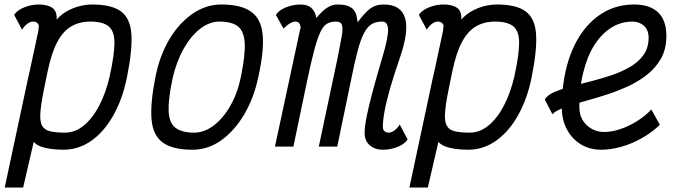

<svg xmlns="http://www.w3.org/2000/svg" viewBox="-20 -652 3040 854"><path d="M390 -632Q477 -632 518.5 -601Q560 -570 564.5 -499Q569 -428 544 -305Q525 -212 484.5 -139.5Q444 -67 387 -26.5Q330 14 262 14Q231 14 204 10Q177 6 158.5 -1.5Q140 -9 130 -21L83 182H1L101 -286Q102 -292 103.5 -298.5Q105 -305 107 -313Q108 -317 109 -322.5Q110 -328 112 -335L151 -517Q151 -522 151.5 -526.5Q152 -531 153 -535Q152 -545 145 -550.5Q138 -556 127 -556Q115 -556 102 -546.5Q89 -537 78 -520L43 -586Q57 -607 88.5 -619.5Q120 -632 152 -632Q192 -632 213 -617Q234 -602 232 -565Q251 -587 277.5 -602Q304 -617 333 -624.5Q362 -632 390 -632ZM468 -313Q489 -409 489 -461.5Q489 -514 463 -535Q437 -556 382 -556Q334 -556 297.5 -535Q261 -514 235 -465.5Q209 -417 192 -335L175 -252Q162 -188 159.5 -149.5Q157 -111 167.5 -92.5Q178 -74 203 -68Q228 -62 270 -62Q314 -62 353 -94Q392 -126 421.5 -182.5Q451 -239 468 -313Z M836 14Q748 14 704 -18Q660 -50 654 -121.5Q648 -193 672 -313Q691 -406 733.5 -477.5Q776 -549 836 -590.5Q896 -632 964 -632Q1052 -632 1097 -600Q1142 -568 1148.5 -496.5Q1155 -425 1128 -305Q1108 -213 1065 -141Q1022 -69 963.5 -27.5Q905 14 836 14ZM844 -62Q889 -62 931.5 -94.5Q974 -127 1006 -184Q1038 -241 1052 -313Q1071 -406 1068.5 -459Q1066 -512 1039 -534Q1012 -556 956 -556Q911 -556 869.5 -523.5Q828 -491 796.5 -434.5Q765 -378 748 -305Q728 -212 730 -159Q732 -106 760 -84Q788 -62 844 -62Z M1684 14Q1647 14 1625 -5.5Q1603 -25 1602 -56Q1601 -84 1610.5 -132Q1620 -180 1638 -247Q1656 -314 1681 -398Q1707 -485 1706 -520.5Q1705 -556 1680 -556Q1652 -556 1633 -544.5Q1614 -533 1599 -504.5Q1584 -476 1570.5 -425Q1557 -374 1541 -294L1480 0H1398L1482 -396Q1494 -456 1500 -491Q1506 -526 1501 -541Q1496 -556 1474 -556Q1451 -556 1434.5 -546.5Q1418 -537 1405 -509.5Q1392 -482 1378 -430Q1364 -378 1346 -292L1285 0H1203L1314 -517Q1315 -521 1316.5 -526Q1318 -531 1316 -535Q1313 -556 1293 -556Q1284 -556 1272 -549.5Q1260 -543 1241 -525L1207 -586Q1221 -607 1252.5 -619.5Q1284 -632 1316 -632Q1350 -632 1367 -614.5Q1384 -597 1387 -572Q1401 -589 1415.5 -602.5Q1430 -616 1446.5 -624Q1463 -632 1482 -632Q1511 -632 1528.5 -625Q1546 -618 1554.5 -606.5Q1563 -595 1566 -580.5Q1569 -566 1571 -553Q1600 -593 1625 -612.5Q1650 -632 1687 -632Q1763 -632 1781.5 -572.5Q1800 -513 1757 -390Q1732 -318 1715 -258.5Q1698 -199 1690 -154.5Q1682 -110 1683 -83Q1684 -74 1691 -68Q1698 -62 1709 -62Q1721 -62 1734.5 -72Q1748 -82 1758 -98L1793 -32Q1780 -11 1748 1.5Q1716 14 1684 14Z M2190 -632Q2277 -632 2318.5 -601Q2360 -570 2364.5 -499Q2369 -428 2344 -305Q2325 -212 2284.5 -139.5Q2244 -67 2187 -26.5Q2130 14 2062 14Q2031 14 2004 10Q1977 6 1958.5 -1.5Q1940 -9 1930 -21L1883 182H1801L1901 -286Q1902 -292 1903.5 -298.5Q1905 -305 1907 -313Q1908 -317 1909 -322.5Q1910 -328 1912 -335L1951 -517Q1951 -522 1951.5 -526.5Q1952 -531 1953 -535Q1952 -545 1945 -550.5Q1938 -556 1927 -556Q1915 -556 1902 -546.5Q1889 -537 1878 -520L1843 -586Q1857 -607 1888.5 -619.5Q1920 -632 1952 -632Q1992 -632 2013 -617Q2034 -602 2032 -565Q2051 -587 2077.5 -602Q2104 -617 2133 -624.5Q2162 -632 2190 -632ZM2268 -313Q2289 -409 2289 -461.5Q2289 -514 2263 -535Q2237 -556 2182 -556Q2134 -556 2097.5 -535Q2061 -514 2035 -465.5Q2009 -417 1992 -335L1975 -252Q1962 -188 1959.5 -149.5Q1957 -111 1967.5 -92.5Q1978 -74 2003 -68Q2028 -62 2070 -62Q2114 -62 2153 -94Q2192 -126 2221.5 -182.5Q2251 -239 2268 -313Z M2877 -165 2915 -97Q2881 -64 2836.5 -38.5Q2792 -13 2744.5 0.5Q2697 14 2654 14Q2603 14 2563.5 -10Q2524 -34 2502 -76Q2480 -116 2479 -169Q2450 -158 2437 -144L2403 -210Q2415 -229 2446 -243Q2463 -250 2483 -257Q2489 -312 2502 -361Q2525 -445 2567.5 -505.5Q2610 -566 2669 -599Q2728 -632 2801 -632Q2870 -632 2907 -597Q2944 -562 2944 -492Q2944 -434 2920 -391.5Q2896 -349 2856 -318Q2816 -287 2766.5 -265Q2717 -243 2665.5 -227Q2614 -211 2567 -198Q2562 -196 2557 -195Q2557 -185 2557 -175Q2557 -126 2589.5 -95.5Q2622 -65 2667 -65Q2702 -65 2740 -78Q2778 -91 2814 -113.5Q2850 -136 2877 -165ZM2564 -279Q2585 -284 2607 -290Q2654 -302 2700 -317.5Q2746 -333 2783.5 -355Q2821 -377 2843 -408.5Q2865 -440 2865 -485Q2865 -519 2844 -537.5Q2823 -556 2793 -556Q2742 -556 2699 -529Q2656 -502 2624 -452Q2592 -402 2575 -332Q2568 -307 2564 -279Z"/></svg>

Font: Victor Mono Thin Medium
Style: Italic
Weight: 500
Italic angle: -12°
Monospace: yes
Version: Version 1.561;gftools[0.9.30]